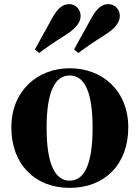

<svg xmlns="http://www.w3.org/2000/svg" viewBox="-20 -894 677 931"><path d="M318 17C488 17 602 -97 602 -276C602 -455 476 -563 318 -563C161 -563 35 -453 35 -276C35 -100 147 17 318 17ZM318 -18C246 -18 206 -100 206 -274C206 -449 246 -528 318 -528C390 -528 429 -449 429 -274C429 -100 390 -18 318 -18ZM339 -654 360 -637C392 -661 424 -684 492 -727C539 -757 561 -786 561 -817C561 -852 533 -874 506 -874C473 -874 449 -853 423 -806ZM149 -654 170 -637C202 -661 234 -684 302 -727C349 -757 371 -786 371 -817C371 -852 343 -874 316 -874C283 -874 259 -853 233 -806Z"/></svg>

Font: GenKiMin2 TW H
Style: Regular
Weight: 900
Version: Version 2.100;PS 2.1;hotconv 16.6.51;makeotf.lib2.5.65220 DE